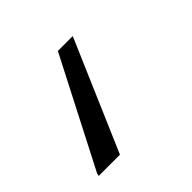

<svg xmlns="http://www.w3.org/2000/svg" viewBox="-168 -83 339 339"><g transform="rotate(-45 1.0 86.5)"><path d="M-95 190 -94 185 10 -17H47L45 -12L-42 190Z"/></g></svg>

Font: Saira Ultra Condensed Light
Style: Italic
Weight: 300
Width: 1
Italic angle: -12°
Designer: Hector Gatti with collaboration of the Omnibus-Type team
Foundry: Omnibus-Type
Version: Version 1.001; ttfautohint (v1.8)